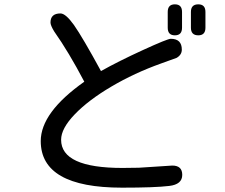

<svg xmlns="http://www.w3.org/2000/svg" viewBox="-20 -804 1040 886"><path d="M230 -659Q213 -687 213 -700Q213 -742 259 -742Q283 -742 321 -689Q361 -632 446 -476Q526 -521 639.5 -573Q753 -625 768 -625Q819 -625 819 -575Q819 -551 795 -537L723 -511Q600 -467 494 -404.5Q388 -342 325 -276.5Q262 -211 262 -159Q262 -29 545 -29L621 -30L775 -40Q821 -40 821 3Q821 47 761 54Q695 62 543 62Q168 62 168 -153Q168 -285 369 -427Q297 -564 230 -659ZM754 -749Q754 -784 787 -784Q820 -784 820 -749V-676Q820 -641 787 -641Q754 -641 754 -676ZM861 -749Q861 -784 895 -784Q928 -784 928 -749V-676Q928 -641 895 -641Q861 -641 861 -676Z"/></svg>

Font: 寒蝉全圆体
Style: Regular
Weight: 400
Designer: Warren2060
      Designed by Motoya company      

      [Varela Round]
      Joe Prince(Latin component); Avraham Cornf
Foundry: ChillType
Version: Version 3.200